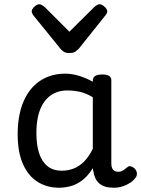

<svg xmlns="http://www.w3.org/2000/svg" viewBox="-20 -865 664 902"><path d="M258 17Q201 17 157 -10.5Q113 -38 88 -94Q63 -150 63 -235Q63 -287 72.5 -331Q82 -375 101 -410Q120 -445 147 -469Q174 -493 209 -506Q244 -519 286 -519Q318 -519 352 -508.5Q386 -498 416 -481V-486Q416 -501 427 -508Q438 -515 460 -515Q482 -515 492.5 -508.5Q503 -502 503 -488V-96Q503 -83 507 -74.5Q511 -66 518 -62Q525 -58 534 -58Q544 -58 550.5 -60.5Q557 -63 563.5 -68Q570 -73 579 -80Q586 -86 595 -83.5Q604 -81 613 -73Q622 -63 623 -52Q624 -41 619 -33Q608 -17 591 -6Q574 5 554.5 11Q535 17 515 17Q492 17 475 12Q458 7 446 -3.5Q434 -14 427.5 -29Q421 -44 418 -63Q418 -64 417 -67.5Q416 -71 416 -75Q393 -38 366.5 -18Q340 2 312 9.5Q284 17 258 17ZM151 -239Q151 -184 164 -144.5Q177 -105 203.5 -84Q230 -63 270 -63Q299 -63 325.5 -73Q352 -83 375 -106Q398 -129 416 -166V-408Q385 -427 356 -433.5Q327 -440 295 -440Q269 -440 247 -432Q225 -424 207 -408Q189 -392 176.5 -368Q164 -344 157.5 -312Q151 -280 151 -239ZM449 -845Q458 -845 471 -833.5Q484 -822 484 -811Q484 -809 483 -805.5Q482 -802 477 -795L350 -636Q344 -630 335 -623Q326 -616 306 -616Q287 -616 278 -623Q269 -630 264 -636L135 -795Q131 -802 130 -805.5Q129 -809 129 -811Q129 -822 141.5 -833.5Q154 -845 164 -845Q170 -845 176 -841.5Q182 -838 189 -833L306 -716L424 -833Q430 -838 436 -841.5Q442 -845 449 -845Z"/></svg>

Font: Playwrite BE WAL
Style: Regular
Weight: 400
Designer: Veronika Burian, José Scaglione
Foundry: TypeTogether
Version: Version 1.002